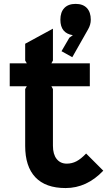

<svg xmlns="http://www.w3.org/2000/svg" viewBox="-20 -953 559 983"><path d="M420.9 -167 508.8 -79.1Q424.3 9.8 315.9 9.8Q213.4 9.8 161.1 -45.4Q108.9 -100.6 108.9 -206.1V-497.1L117.2 -511.2H29.8V-628.9H117.2L108.9 -643.1V-729L251 -806.2V-643.1L243.2 -628.9H439.9V-511.2H243.2L251 -497.1V-207Q251 -163.1 270 -139.2Q289.1 -115.2 321.8 -115.2Q348.1 -115.2 371.3 -127.2Q394.5 -139.2 420.9 -167ZM444.8 -852.1Q444.8 -826.7 431.2 -803.2L350.1 -660.2L294.9 -690.9L335 -759.8L353 -772.9Q289.1 -782.7 289.1 -852.1Q289.1 -890.6 309.3 -911.9Q329.6 -933.1 367.2 -933.1Q404.8 -933.1 424.8 -911.9Q444.8 -890.6 444.8 -852.1Z"/></svg>

Font: Sinkin Sans 600 SemiBold
Style: Regular
Weight: 600
Designer: Keith Bates
Foundry: K-Type
Version: Sinkin Sans (version 1.0)  by Keith Bates   •   © 2014   www